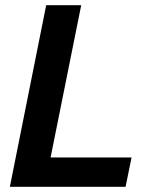

<svg xmlns="http://www.w3.org/2000/svg" viewBox="-20 -720 577 740"><path d="M293 -700 175 -113H487L464 0H18L158 -700Z"/></svg>

Font: Albert Sans
Style: Bold Italic
Weight: 700
Italic angle: -11.25°
Designer: Andreas Rasmussen
Foundry: a.Foundry
Version: Version 1.025